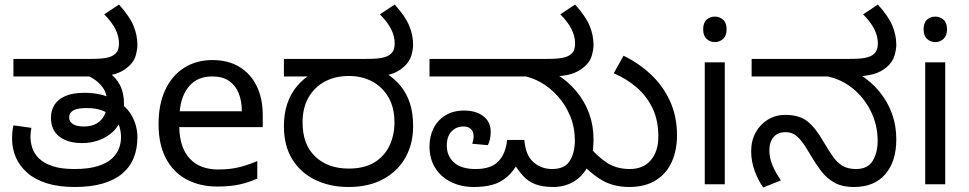

<svg xmlns="http://www.w3.org/2000/svg" viewBox="-20 -810 4260 844"><path d="M308 12Q239 12 187 -4Q135 -20 101 -49.5Q67 -79 50 -117.5Q33 -156 33 -201Q33 -215 34.5 -230.5Q36 -246 39 -259L118 -248Q116 -238 115 -229Q114 -220 114 -209Q114 -183 122.5 -158Q131 -133 152.5 -112.5Q174 -92 211.5 -79.5Q249 -67 307 -67Q370 -67 410.5 -80Q451 -93 473 -114Q495 -135 503.5 -159Q512 -183 512 -205Q512 -228 506.5 -249Q501 -270 487 -287Q483 -291 479 -293.5Q475 -296 471 -300Q452 -316 425.5 -325.5Q399 -335 362 -335Q320 -335 302 -324.5Q284 -314 284 -294Q284 -275 300.5 -264.5Q317 -254 349 -254Q383 -254 405.5 -267.5Q428 -281 439.5 -305Q451 -329 451 -360Q451 -399 431.5 -425.5Q412 -452 385.5 -467Q359 -482 338 -486L457 -492Q489 -471 507 -436.5Q525 -402 525 -355Q525 -347 524.5 -340Q524 -333 523 -328L517 -300Q505 -258 477.5 -232Q450 -206 414.5 -193.5Q379 -181 342 -181Q278 -181 241 -209.5Q204 -238 204 -293Q204 -324 219 -348.5Q234 -373 266.5 -387.5Q299 -402 351 -402Q388 -402 419.5 -395Q451 -388 476 -375Q479 -374 482 -372.5Q485 -371 488 -369.5Q491 -368 494 -366Q540 -339 562 -296.5Q584 -254 584 -207Q584 -156 567.5 -115.5Q551 -75 517 -46.5Q483 -18 431 -3Q379 12 308 12ZM39 -474V-551H373Q427 -551 449 -556Q471 -561 481 -569Q495 -579 499 -591.5Q503 -604 503 -618Q503 -651 487 -682.5Q471 -714 438 -747L503 -790Q550 -738 567 -696.5Q584 -655 584 -612Q584 -593 576.5 -565.5Q569 -538 543 -516Q518 -494 483.5 -484Q449 -474 391 -474Z M914 -546Q983 -546 1032.5 -516Q1082 -486 1108.5 -431.5Q1135 -377 1135 -304V-251H768Q770 -160 814.5 -112.5Q859 -65 939 -65Q990 -65 1029.5 -74.5Q1069 -84 1111 -102V-25Q1070 -7 1030 1.5Q990 10 935 10Q859 10 800.5 -21Q742 -52 709.5 -113.5Q677 -175 677 -264Q677 -352 706.5 -415Q736 -478 789.5 -512Q843 -546 914 -546ZM913 -474Q850 -474 813.5 -433.5Q777 -393 770 -321H1043Q1043 -367 1029 -401Q1015 -435 986.5 -454.5Q958 -474 913 -474Z M1512 12Q1431 12 1366.5 -19Q1302 -50 1265 -109.5Q1228 -169 1228 -255Q1228 -312 1243.5 -356Q1259 -400 1287 -433Q1315 -466 1354 -488L1372 -474H1228V-551H1584Q1638 -551 1660 -556Q1682 -561 1693 -569Q1706 -579 1710.5 -591.5Q1715 -604 1715 -618Q1715 -651 1699 -682.5Q1683 -714 1650 -747L1715 -790Q1762 -738 1779 -696.5Q1796 -655 1796 -612Q1796 -593 1788 -565.5Q1780 -538 1755 -516Q1742 -504 1724 -494.5Q1706 -485 1682 -480L1677 -488Q1715 -464 1741.5 -431.5Q1768 -399 1782 -356Q1796 -313 1796 -255Q1796 -177 1762 -117Q1728 -57 1664.5 -22.5Q1601 12 1512 12ZM1513 -69Q1581 -69 1625.5 -96Q1670 -123 1692 -169.5Q1714 -216 1714 -272Q1714 -337 1687.5 -382.5Q1661 -428 1616 -452Q1571 -476 1514 -476Q1452 -476 1406 -450.5Q1360 -425 1335 -379.5Q1310 -334 1310 -272Q1310 -175 1365.5 -122Q1421 -69 1513 -69Z M2063 12Q2007 12 1962.5 -10Q1918 -32 1893 -72Q1868 -112 1868 -167Q1868 -211 1886 -246.5Q1904 -282 1938 -303Q1972 -324 2020 -324Q2073 -324 2105 -299Q2137 -274 2137 -231Q2137 -215 2134 -199Q2131 -183 2124 -172L2056 -178Q2058 -184 2060 -193.5Q2062 -203 2062 -210Q2062 -232 2050 -243Q2038 -254 2017 -254Q1986 -254 1965 -232.5Q1944 -211 1944 -170Q1944 -125 1975.5 -96Q2007 -67 2071 -67Q2140 -67 2172 -102Q2204 -137 2209 -195H2285Q2290 -128 2324.5 -97.5Q2359 -67 2407 -67Q2463 -67 2485 -103.5Q2507 -140 2507 -191Q2507 -250 2486.5 -299.5Q2466 -349 2432 -387Q2398 -425 2357 -448Q2316 -471 2275 -477L2428 -483Q2479 -451 2515 -407Q2551 -363 2570 -310.5Q2589 -258 2589 -198Q2589 -126 2564.5 -79.5Q2540 -33 2500 -10.5Q2460 12 2414 12Q2363 12 2331 -1Q2299 -14 2277 -39.5Q2255 -65 2233 -101L2264 -105Q2238 -57 2208.5 -32Q2179 -7 2143.5 2.5Q2108 12 2063 12ZM1868 -474V-551H2378Q2432 -551 2454 -556Q2476 -561 2486 -569Q2500 -579 2504 -591.5Q2508 -604 2508 -618Q2508 -651 2492 -682.5Q2476 -714 2443 -747L2508 -790Q2555 -738 2572 -696.5Q2589 -655 2589 -612Q2589 -593 2581.5 -565.5Q2574 -538 2548 -516Q2523 -494 2488.5 -484Q2454 -474 2396 -474ZM2745 12Q2669 12 2612 -26.5Q2555 -65 2510 -123L2561 -177Q2603 -124 2646.5 -95.5Q2690 -67 2748 -67Q2808 -67 2841 -106Q2874 -145 2874 -210Q2874 -280 2849 -333Q2824 -386 2780 -424.5Q2736 -463 2678 -488L2721 -565Q2789 -532 2842 -482Q2895 -432 2925.5 -365Q2956 -298 2956 -215Q2956 -150 2933 -98.5Q2910 -47 2863 -17.5Q2816 12 2745 12Z M3166 -536V0H3078V-536ZM3123 -737Q3143 -737 3158.5 -723.5Q3174 -710 3174 -681Q3174 -653 3158.5 -639Q3143 -625 3123 -625Q3101 -625 3086 -639Q3071 -653 3071 -681Q3071 -710 3086 -723.5Q3101 -737 3123 -737Z M3734 12Q3681 12 3646.5 -8Q3612 -28 3588.5 -59.5Q3565 -91 3545 -125Q3520 -169 3502 -191Q3484 -213 3468.5 -221Q3453 -229 3433 -229Q3399 -229 3380.5 -207.5Q3362 -186 3362 -148Q3362 -116 3376 -82.5Q3390 -49 3413 -17L3335 14Q3312 -18 3297 -60Q3282 -102 3282 -145Q3282 -192 3302 -228Q3322 -264 3356 -284.5Q3390 -305 3432 -305Q3494 -305 3530 -276Q3566 -247 3600 -187Q3623 -148 3642 -121Q3661 -94 3684.5 -80.5Q3708 -67 3743 -67Q3795 -67 3816.5 -103.5Q3838 -140 3838 -190Q3838 -260 3808.5 -320Q3779 -380 3729.5 -420.5Q3680 -461 3618 -474H3284V-551H3709Q3763 -551 3784.5 -556Q3806 -561 3817 -569Q3830 -579 3834.5 -591.5Q3839 -604 3839 -618Q3839 -651 3823 -682.5Q3807 -714 3774 -747L3839 -790Q3886 -738 3903 -696.5Q3920 -655 3920 -612Q3920 -593 3912 -565.5Q3904 -538 3879 -516Q3854 -494 3819 -484Q3784 -474 3726 -474H3702L3759 -483Q3810 -451 3846 -407Q3882 -363 3901 -310.5Q3920 -258 3920 -198Q3920 -100 3871.5 -44Q3823 12 3734 12Z M4135 -536V0H4047V-536ZM4092 -737Q4112 -737 4127.5 -723.5Q4143 -710 4143 -681Q4143 -653 4127.5 -639Q4112 -625 4092 -625Q4070 -625 4055 -639Q4040 -653 4040 -681Q4040 -710 4055 -723.5Q4070 -737 4092 -737Z"/></svg>

Font: lkannada05
Style: Book
Weight: 400
Designer: Jelle Bosma - Monotype Design Team
Foundry: Monotype Imaging Inc.
Version: Version 2.003